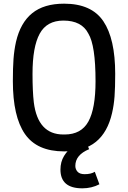

<svg xmlns="http://www.w3.org/2000/svg" viewBox="-20 -812 697 1045"><path d="M50 0ZM329 12Q181 12 115.5 -83Q50 -178 50 -370Q50 -442 53.5 -490.5Q57 -539 67 -584Q91 -688 155 -740Q219 -792 329 -792Q478 -792 542.5 -696.5Q607 -601 607 -410Q607 -336 603.5 -288Q600 -240 590 -197Q566 -92 502 -40Q438 12 329 12ZM332 -80Q422 -80 461 -150.5Q500 -221 500 -370Q500 -565 461 -629Q425 -700 325 -700Q235 -700 196 -628.5Q157 -557 157 -410Q157 -315 164 -255Q186 -80 325 -80ZM465 0ZM428 213Q309 213 309 111Q309 69 328.5 37Q348 5 379 -16.5Q410 -38 445 -50L465 0Q390 31 390 91Q390 109 402 122.5Q414 136 441 136Q475 136 496 123L521 191Q479 213 428 213Z"/></svg>

Font: Tanohe Sans Medium
Style: Regular
Weight: 500
Designer: Village Type and Design LLC
Foundry: Cooper Hewitt Smithsonian Design Museum
Version: Version 1.00;September 29, 2021;FontCreator 13.0.0.2655 64-b